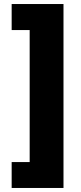

<svg xmlns="http://www.w3.org/2000/svg" viewBox="-20 -788 401 948"><path d="M37.6 140.1V12.2H126.5V-639.6H37.6V-768.1H293.5V140.1Z"/></svg>

Font: Inter 24pt ExtraBold
Style: Regular
Weight: 800
Designer: Rasmus Andersson
Foundry: rsms
Version: Version 4.001;git-66647c0bb